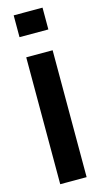

<svg xmlns="http://www.w3.org/2000/svg" viewBox="-124 -839 464 877"><g transform="rotate(-15 107.5 -400.0)"><path d="M39.7 -696.9V-800H176.1V-696.9ZM45.5 0V-600H170.3V0Z"/></g></svg>

Font: Big Shoulders Thin
Style: Regular
Weight: 100
Designer: Patric King
Foundry: XO Type Co
Version: Version 2.002